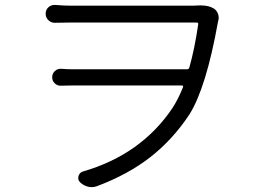

<svg xmlns="http://www.w3.org/2000/svg" viewBox="-20 -730 1040 778"><path d="M785.2 -708Q790 -708 794.9 -708Q826.2 -708 846.7 -695.3Q858.4 -687.5 863.3 -673.8Q866.2 -666 866.2 -658.2Q866.2 -652.3 864.3 -645.5Q863.3 -643.6 863.3 -641.6Q815.4 -374 747.1 -265.6Q679.7 -164.1 589.8 -93.8Q500 -23.4 373 24.4Q362.3 28.3 351.6 28.3Q343.8 28.3 335.9 26.4Q317.4 21.5 303.7 7.8Q293.9 -2.9 298.3 -17.1Q302.7 -31.2 316.4 -35.2Q551.8 -103.5 678.7 -292Q702.1 -328.1 721.7 -377Q722.7 -379.9 721.2 -381.8Q719.7 -383.8 716.8 -383.8H281.2Q255.9 -383.8 227.5 -382.8Q212.9 -381.8 202.1 -392.1Q191.4 -402.3 191.4 -417Q191.4 -431.6 202.1 -441.9Q212.9 -452.1 227.5 -451.2Q253.9 -449.2 279.3 -449.2H737.3Q745.1 -449.2 747.1 -456.1Q768.6 -531.2 783.2 -631.8Q784.2 -638.7 776.4 -638.7H265.6Q235.4 -638.7 204.1 -637.7Q188.5 -636.7 176.8 -647.5Q165 -658.2 165 -674.3Q165 -690.4 176.8 -701.2Q187.5 -710 201.2 -710Q202.1 -710 204.1 -710Q238.3 -707 265.6 -707H761.7Q775.4 -707 785.2 -708Z"/></svg>

Font: Gen Jyuu Gothic Normal
Style: Regular
Weight: 300
Designer: [Source Han Sans]
Ryoko NISHIZUKA  (kana & ideographs); Paul D. Hunt (Latin, Greek & Cyrillic); Wenlong ZHANG  (bopomofo
Version: Version 1.002.20150607